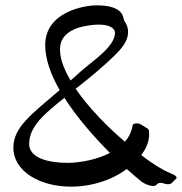

<svg xmlns="http://www.w3.org/2000/svg" viewBox="-20 -695 680 718"><path d="M636 -24C649 -33 631 -42 616 -48C590 -58 551 -82 508 -115C529 -142 541 -173 537 -205C536 -216 529 -214 510 -228C496 -238 475 -233 476 -226C472 -202 462 -182 447 -165C380 -222 311 -293 263 -363C310 -400 363 -442 416 -495C445 -524 459 -550 459 -575C459 -589 455 -603 445 -617C439 -625 449 -675 341 -675C296 -675 149 -651 149 -526C149 -474 170 -416 203 -358C95 -266 30 -218 30 -143C30 -54 129 3 246 3C294 3 346 -7 394 -28C414 -37 435 -49 454 -63C474 -45 493 -29 509 -16C517 -9 553 8 564 -3C573 -13 581 -13 596 -8C623 0 627 -18 636 -24ZM232 -86C166 -86 89 -102 89 -157C89 -220 143 -268 221 -329C268 -255 332 -183 391 -123C340 -97 277 -86 232 -86ZM205 -521C209 -561 244 -586 291 -596C315 -601 334 -603 350 -603C389 -603 410 -589 410 -573C410 -519 324 -466 282 -428C269 -416 256 -404 244 -394C217 -440 201 -483 205 -521Z"/></svg>

Font: Oregano
Style: Regular
Weight: 400
Designer: Astigmatic (AOETI)
Foundry: Astigmatic (AOETI)
Version: Version 1.000